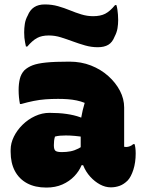

<svg xmlns="http://www.w3.org/2000/svg" viewBox="-20 -836 640 866"><path d="M540 -351Q540 -337 540 -322.5Q540 -308 540 -293Q540 -278 540 -263.5Q540 -249 540 -234Q540 -219 540 -204Q540 -189 540 -174Q541 -174 544 -173.5Q547 -173 549 -173Q557 -173 566 -176.5Q575 -180 581 -186H587Q589 -180 590.5 -169Q592 -158 592 -144Q592 -103 581.5 -70.5Q571 -38 556 -22Q539 -5 520 2Q501 9 480 9Q455 9 431 -4Q407 -17 387 -39Q367 -61 355.5 -89.5Q344 -118 344 -148Q344 -181 344 -212.5Q344 -244 344 -277Q344 -291 346.5 -306.5Q349 -322 353 -338.5Q357 -355 362 -372Q345 -379 325.5 -383Q306 -387 285.5 -388.5Q265 -390 242 -390Q212 -390 185 -388Q158 -386 131 -380.5Q104 -375 76 -367H70Q67 -382 65.5 -397.5Q64 -413 64 -430Q64 -458 69.5 -480.5Q75 -503 90 -519Q105 -533 127 -541.5Q149 -550 188 -554Q227 -558 293 -558Q346 -558 390.5 -540.5Q435 -523 468.5 -493Q502 -463 521 -426.5Q540 -390 540 -351ZM223 -180Q223 -162 230 -156Q237 -150 259 -150Q280 -150 298 -153.5Q316 -157 333.5 -166Q351 -175 370 -189L377 -91H348Q337 -64 315 -41Q293 -18 261.5 -4Q230 10 189 10Q138 10 102 -9.5Q66 -29 47 -65Q28 -101 28 -151V-160Q28 -190 42.5 -219.5Q57 -249 82 -273.5Q107 -298 138.5 -312.5Q170 -327 203 -327Q246 -327 280.5 -322Q315 -317 341 -307.5Q367 -298 383 -285Q392 -279 397.5 -268Q403 -257 405.5 -241.5Q408 -226 408 -205Q386 -213 363 -217Q340 -221 318 -223Q296 -225 277 -225Q263 -225 251 -224Q239 -223 228 -220Q225 -210 224 -201Q223 -192 223 -182ZM400 -763Q433 -763 454.5 -774Q476 -785 499 -813H505Q508 -804 509.5 -793Q511 -782 512 -770.5Q513 -759 513 -745Q513 -727 510 -708.5Q507 -690 497 -671Q487 -645 468.5 -634Q450 -623 421 -623Q392 -623 364 -631Q336 -639 309 -649Q282 -659 255 -667.5Q228 -676 200 -676Q168 -676 147 -664.5Q126 -653 103 -626H97Q95 -636 93 -645.5Q91 -655 90 -666Q89 -677 89 -690Q89 -709 92 -728.5Q95 -748 105 -766Q115 -791 134 -803.5Q153 -816 182 -816Q214 -816 242 -808Q270 -800 295.5 -789.5Q321 -779 347 -771Q373 -763 400 -763Z"/></svg>

Font: Recursive Monospace Casual Black
Style: Regular
Weight: 900
Version: Version 1.047